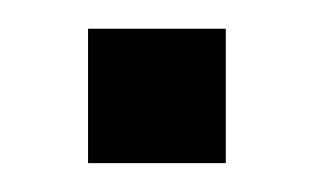

<svg xmlns="http://www.w3.org/2000/svg" viewBox="-20 -113 230 133"><path d="M41 -93.1V0H136.4V-93.1Z"/></svg>

Font: Anybody Thin
Style: Regular
Weight: 100
Designer: Tyler Finck
Foundry: Etcetera Type Company
Version: Version 1.114;gftools[0.9.25]